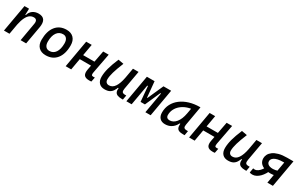

<svg xmlns="http://www.w3.org/2000/svg" viewBox="191 -1837 4890 3157"><g transform="rotate(30 2636.5 -258.0)"><path d="M36.6 0 127.9 -517.6H214.4L210.9 -394L141.6 0ZM353 0 413.1 -344.2Q420.9 -389.2 406.5 -411.9Q392.1 -434.6 355 -434.6Q315.4 -434.6 281.7 -411.6Q248 -388.7 220.9 -335.2Q193.8 -281.7 174.8 -190.4L199.2 -399.9H220.7Q236.3 -460.9 282.7 -494.1Q329.1 -527.3 394 -527.3Q472.7 -527.3 503.7 -480.2Q534.7 -433.1 518.1 -340.3L458 0Z M831.1 9.8Q744.6 9.8 696 -39.8Q647.5 -89.4 647.5 -177.7Q647.5 -342.8 721.2 -435.1Q794.9 -527.3 925.8 -527.3Q1012.2 -527.3 1060.8 -476.6Q1109.4 -425.8 1109.4 -335Q1109.4 -172.4 1035.9 -81.3Q962.4 9.8 831.1 9.8ZM849.1 -82.5Q922.4 -82.5 963.6 -143.8Q1004.9 -205.1 1004.9 -314Q1004.9 -370.6 980.5 -402.6Q956.1 -434.6 911.6 -434.6Q836.4 -434.6 794.2 -373.5Q752 -312.5 752 -203.6Q752 -146.5 777.6 -114.5Q803.2 -82.5 849.1 -82.5Z M1208.5 0 1299.3 -517.6H1404.3L1313.5 0ZM1276.9 -216.3 1291.5 -301.3H1668L1653.3 -216.3ZM1656.2 9.8Q1586.9 9.8 1561 -25.1Q1535.2 -60.1 1549.8 -136.7L1622.1 -517.6H1726.6L1655.3 -141.6Q1648.9 -106 1655 -91.3Q1661.1 -76.7 1687 -76.7Q1700.7 -76.7 1717.3 -78.1L1700.7 7.3Q1691.4 8.8 1680.4 9.3Q1669.4 9.8 1656.2 9.8Z M1949.2 10.3Q1880.9 10.3 1843.3 -30.5Q1805.7 -71.3 1805.7 -145Q1805.7 -219.7 1829.8 -310.3Q1854 -400.9 1907.7 -527.3L2011.2 -508.3Q1958 -378.9 1934.1 -295.7Q1910.2 -212.4 1910.2 -157.2Q1910.2 -121.6 1928.7 -102.1Q1947.3 -82.5 1981 -82.5Q2045.9 -82.5 2088.4 -145.3Q2130.9 -208 2153.3 -325.7L2144.5 -122.6H2112.3L2140.1 -146Q2123 -98.1 2101.1 -63Q2079.1 -27.8 2043.7 -8.8Q2008.3 10.3 1949.2 10.3ZM2274.4 4.9Q2221.7 4.9 2190.4 -9Q2159.2 -22.9 2147.9 -52.7Q2136.7 -82.5 2143.1 -129.9L2137.2 -234.9L2187.5 -517.6H2293.5L2231 -165.5Q2222.7 -118.7 2235.6 -99.6Q2248.5 -80.6 2291.5 -80.6H2312.5L2297.4 4.9Z M2593.3 -107.4 2627.9 -219.7H2633.8L2766.6 -517.6H2828.1L2806.6 -394.5H2778.3L2651.4 -107.4ZM2360.8 0 2451.7 -517.6H2551.8L2460.9 0ZM2568.4 -107.4 2543 -394.5H2514.6L2536.1 -517.6H2597.7L2626 -219.7H2629.9L2619.6 -107.4ZM2721.7 0 2812.5 -517.6H2912.6L2821.8 0Z M3099.1 10.3Q3032.7 10.3 2996.6 -27.8Q2960.4 -65.9 2960.4 -135.3Q2960.4 -223.1 2997.8 -294.7Q3035.2 -366.2 3102.5 -417Q3169.9 -467.8 3260.3 -495.1Q3350.6 -522.5 3456.5 -522.5H3466.3L3401.9 -154.8Q3395 -115.7 3408 -98.1Q3420.9 -80.6 3463.9 -80.6H3483.9L3469.2 4.9H3434.6Q3397 4.9 3371.8 -2.7Q3346.7 -10.3 3332.8 -26.6Q3318.8 -43 3314.9 -69.8Q3311 -96.7 3315.9 -135.3L3344.2 -122.6H3287.6L3313.5 -150.9Q3286.6 -74.2 3230.5 -32Q3174.3 10.3 3099.1 10.3ZM3130.9 -82.5Q3201.2 -82.5 3253.4 -146Q3305.7 -209.5 3326.7 -325.7L3352.1 -467.3L3391.6 -429.7Q3323.2 -426.8 3263.9 -404.3Q3204.6 -381.8 3159.9 -344Q3115.2 -306.2 3090.1 -256.1Q3064.9 -206.1 3064.9 -147.5Q3064.9 -116.2 3082.3 -99.4Q3099.6 -82.5 3130.9 -82.5Z M3552.2 0 3643.1 -517.6H3748L3657.2 0ZM3620.6 -216.3 3635.3 -301.3H4011.7L3997.1 -216.3ZM4000 9.8Q3930.7 9.8 3904.8 -25.1Q3878.9 -60.1 3893.6 -136.7L3965.8 -517.6H4070.3L3999 -141.6Q3992.7 -106 3998.8 -91.3Q4004.9 -76.7 4030.8 -76.7Q4044.4 -76.7 4061 -78.1L4044.4 7.3Q4035.2 8.8 4024.2 9.3Q4013.2 9.8 4000 9.8Z M4293 10.3Q4224.6 10.3 4187 -30.5Q4149.4 -71.3 4149.4 -145Q4149.4 -219.7 4173.6 -310.3Q4197.8 -400.9 4251.5 -527.3L4355 -508.3Q4301.8 -378.9 4277.8 -295.7Q4253.9 -212.4 4253.9 -157.2Q4253.9 -121.6 4272.5 -102.1Q4291 -82.5 4324.7 -82.5Q4389.6 -82.5 4432.1 -145.3Q4474.6 -208 4497.1 -325.7L4488.3 -122.6H4456.1L4483.9 -146Q4466.8 -98.1 4444.8 -63Q4422.9 -27.8 4387.5 -8.8Q4352.1 10.3 4293 10.3ZM4618.2 4.9Q4565.4 4.9 4534.2 -9Q4502.9 -22.9 4491.7 -52.7Q4480.5 -82.5 4486.8 -129.9L4481 -234.9L4531.2 -517.6H4637.2L4574.7 -165.5Q4566.4 -118.7 4579.3 -99.6Q4592.3 -80.6 4635.3 -80.6H4656.2L4641.1 4.9Z M5017.1 -155.8Q4942.9 -154.3 4889.4 -172.6Q4835.9 -190.9 4807.6 -227.3Q4779.3 -263.7 4779.3 -316.4Q4779.3 -351.6 4797.1 -387.2Q4814.9 -422.9 4854.5 -452.4Q4894 -481.9 4958.7 -499.8Q5023.4 -517.6 5117.2 -517.6H5147.5L5131.3 -424.8H5101.1Q5035.6 -424.8 4993.2 -414.8Q4950.7 -404.8 4926.8 -388.9Q4902.8 -373 4893.3 -354.7Q4883.8 -336.4 4883.8 -319.8Q4883.8 -291.5 4900.1 -273.4Q4916.5 -255.4 4944.3 -247.3Q4972.2 -239.3 5006.3 -240.2Q5027.3 -241.2 5049.3 -245.1Q5071.3 -249 5093.8 -256.8L5084.5 -165.5Q5064.9 -160.6 5050.8 -158.7Q5036.6 -156.7 5017.1 -155.8ZM4754.9 9.8Q4738.3 9.8 4727.1 7.6Q4715.8 5.4 4703.6 0L4718.8 -87.4Q4726.1 -84.5 4734.9 -83.7Q4743.7 -83 4751 -83Q4778.3 -83 4808.6 -104Q4838.9 -125 4863.3 -159.4Q4887.7 -193.8 4897.9 -233.9L4985.8 -207.5Q4970.2 -165 4946.3 -126Q4922.4 -86.9 4892.3 -56.4Q4862.3 -25.9 4827.4 -8.1Q4792.5 9.8 4754.9 9.8ZM5038.1 0 5129.4 -517.6H5234.4L5143.1 0Z"/></g></svg>

Font: Cascadia Code PL
Style: Italic
Weight: 400
Italic angle: -10°
Monospace: yes
Designer: Aaron Bell
Foundry: Saja Typeworks
Version: Version 2404.023